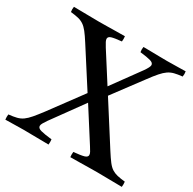

<svg xmlns="http://www.w3.org/2000/svg" viewBox="-175 -861 1027 1021"><g transform="rotate(30 338.5 -350.0)"><path d="M380 1Q378 -14 380 -31Q424 -35 443 -40.5Q462 -46 462 -59Q462 -67 456.5 -77Q451 -87 442 -101L317 -297L178 -105Q168 -90 162 -80Q156 -70 156 -62Q156 -48 178 -42Q200 -36 246 -31Q248 -14 246 1Q235 1 214.5 0.5Q194 0 170 0Q146 0 126 -0.5Q106 -1 95 -1Q63 -1 33.5 0Q4 1 -19 1Q-21 -15 -19 -31Q10 -34 30 -39Q50 -44 66 -55.5Q82 -67 99.5 -87.5Q117 -108 142 -141L289 -340L144 -566Q123 -599 108 -618Q93 -637 78 -647Q63 -657 44.5 -661.5Q26 -666 -3 -669Q-6 -685 -3 -701Q33 -701 72.5 -700Q112 -699 149 -699Q171 -699 200.5 -699.5Q230 -700 259.5 -700.5Q289 -701 310 -701Q312 -686 310 -669Q267 -665 249.5 -659.5Q232 -654 232 -641Q232 -634 237 -624Q242 -614 252 -598L363 -424L488 -596Q509 -626 509 -638Q509 -652 488.5 -658Q468 -664 424 -669Q421 -686 424 -701Q438 -701 467.5 -700.5Q497 -700 526.5 -699.5Q556 -699 570 -699Q602 -699 634 -700Q666 -701 683 -701Q686 -685 683 -669Q654 -666 634.5 -661Q615 -656 599 -645Q583 -634 565 -613.5Q547 -593 522 -559L390 -382L548 -134Q569 -101 584 -81.5Q599 -62 614 -52.5Q629 -43 648 -38.5Q667 -34 696 -31Q698 -15 696 1Q659 1 621 0Q583 -1 545 -1Q524 -1 493.5 -0.5Q463 0 432.5 0.5Q402 1 380 1Z"/></g></svg>

Font: Castoro
Style: Regular
Weight: 400
Designer: John Hudson
Foundry: Tiro Typeworks Ltd.
Version: Version 2.04